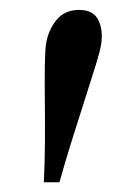

<svg xmlns="http://www.w3.org/2000/svg" viewBox="-20 -840 266 391"><path d="M69.3 -468.8Q71.3 -509.3 71.5 -553Q71.8 -596.7 71.3 -636.7Q70.8 -676.8 71.3 -706.8Q71.8 -736.8 73.7 -750Q78.1 -778.8 95 -799.3Q111.8 -819.8 141.1 -819.8Q169.9 -819.8 180.2 -799.3Q190.4 -778.8 186 -750Q184.1 -736.8 174.8 -706.8Q165.5 -676.8 152.6 -636.7Q139.6 -596.7 126 -553Q112.3 -509.3 101.1 -468.8Z"/></svg>

Font: Gelasio Medium
Style: Regular
Weight: 500
Designer: Eben Sorkin
Foundry: Eben Sorkin
Version: Version 1.008